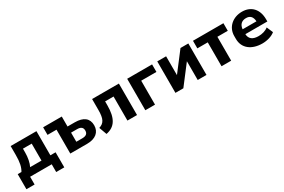

<svg xmlns="http://www.w3.org/2000/svg" viewBox="97 -1633 4211 2849"><g transform="rotate(-30 2202.5 -208.5)"><path d="M167 132.8V0H537.1V132.8H675.8V-125.5H586.4V-539.1H144.5V-386.2C144.5 -262.2 128.4 -188 90.8 -125.5H26.9V132.8ZM238.3 -123.5C267.1 -178.2 283.2 -265.1 283.2 -346.7V-414.1H433.1V-123.5Z M1145 0C1287.6 0 1372.6 -69.8 1372.6 -187C1372.6 -304.7 1293.9 -368.2 1145 -368.2H1020.5V-539.1H701.2V-409.2H855.5V0ZM1020.5 -263.2H1122.6C1187.5 -263.2 1219.2 -238.3 1219.2 -185.1C1219.2 -131.8 1187.5 -106.9 1122.6 -106.9H1020.5Z M1466.3 16.6C1620.6 -12.7 1689.9 -124.5 1689.9 -345.2V-412.1H1834.5V0H1999V-539.1H1540V-352.1C1540 -200.7 1507.8 -142.1 1418.5 -114.3Z M2307.1 0V-410.2H2567.9V-539.1H2141.1V0Z M2792.5 0 3038.6 -321.3V0H3189V-539.1H3054.7L2808.1 -216.8V-539.1H2656.7V0Z M3611.8 0V-409.2H3790V-539.1H3268.6V-409.2H3446.8V0Z M4143.1 11.2C4225.1 11.2 4310.1 -13.7 4360.8 -56.6L4314.5 -163.6C4270.5 -127.9 4207.5 -111.8 4148.4 -111.8C4051.8 -111.8 3994.6 -149.9 3990.7 -235.4H4367.7V-273.9C4367.7 -442.4 4271 -549.8 4112.3 -549.8C3955.6 -549.8 3834 -446.3 3834 -294.4V-244.6C3834 -82 3962.4 11.2 4143.1 11.2ZM4117.2 -437.5C4185.1 -437.5 4223.6 -400.4 4229 -318.4H3991.7C3999 -398.9 4045.9 -437.5 4117.2 -437.5Z"/></g></svg>

Font: Winston ExtraBold
Style: Regular
Weight: 800
Designer: Vernon Adams, Kim Jin-seong, David Berlow, Cristiano Sobral
Foundry: The Winston Project Authors
Version: Version 3.004